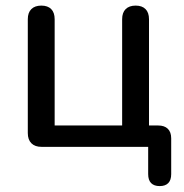

<svg xmlns="http://www.w3.org/2000/svg" viewBox="-20 -514 645 672"><path d="M498.6 95.3V0H125.5Q102.4 0 89.9 -12.5Q77.3 -25.1 77.3 -48.2V-446.7Q77.3 -469.9 89.7 -482.1Q102.1 -494.4 124.7 -494.4Q147.2 -494.4 159.3 -482.1Q171.3 -469.9 171.3 -446.7V-74.8H407.5V-446.7Q407.5 -469.9 419.8 -482.1Q432.2 -494.4 454.8 -494.4Q477.3 -494.4 489.4 -482.1Q501.5 -469.9 501.5 -446.7V-30.8L458 -74.8H533.5Q555.5 -74.8 567.3 -63.3Q579.2 -51.8 579.2 -29.8V95.3Q579.2 116.3 568.9 126.8Q558.6 137.3 538.9 137.3Q519.3 137.3 508.9 126.8Q498.6 116.3 498.6 95.3Z"/></svg>

Font: SN Pro Thin
Style: Regular
Weight: 200
Designer: Tobias Whetton
Foundry: Supernotes
Version: Version 1.003;Glyphs 3.3 (3324)